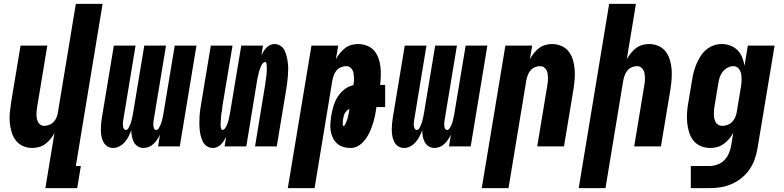

<svg xmlns="http://www.w3.org/2000/svg" viewBox="-20 -755 4040 990"><path d="M214 215 261 -70Q253 -54 241 -39Q229 -24 214 -13Q199 -2 181.5 3Q164 8 147 8Q121 8 98.5 -2Q76 -12 61.5 -31Q47 -50 40 -73.5Q33 -97 30.5 -122Q28 -147 30.5 -173Q33 -199 37 -225L86 -520H224L172 -206Q170 -195 169 -185Q168 -175 168 -164.5Q168 -154 170 -144Q172 -134 176.5 -125.5Q181 -117 189 -111.5Q197 -106 208 -106Q221 -106 234.5 -111.5Q248 -117 257.5 -127.5Q267 -138 272 -151Q277 -164 279 -178L371 -735H509L371 101H397L378 215Z M564 8Q547 8 533.5 -0.5Q520 -9 513 -23Q506 -37 503 -53Q500 -69 500 -85.5Q500 -102 501.5 -118.5Q503 -135 506 -152L567 -520H679L615 -133Q614 -126 613.5 -119Q613 -112 614 -105Q615 -98 618.5 -91.5Q622 -85 629 -85Q637 -85 641.5 -93Q646 -101 649.5 -108.5Q653 -116 655.5 -124Q658 -132 659.5 -139.5Q661 -147 663 -155Q665 -163 666 -171L724 -520H836L772 -133Q771 -126 770.5 -119Q770 -112 771 -105Q772 -98 775 -91.5Q778 -85 786 -85Q793 -85 798 -93Q803 -101 806.5 -108.5Q810 -116 812.5 -124Q815 -132 816.5 -139.5Q818 -147 820 -155Q822 -163 823 -171L881 -520H993L907 0H795L805 -61Q799 -48 791 -36Q783 -24 772 -13.5Q761 -3 747.5 2.5Q734 8 720 8Q704 8 690.5 -0.5Q677 -9 670 -22.5Q663 -36 660 -52Q657 -68 657 -84Q651 -68 643.5 -52.5Q636 -37 624 -23Q612 -9 596 -0.5Q580 8 564 8Z M1078 8Q1061 8 1047 -1Q1033 -10 1026 -24.5Q1019 -39 1015 -55Q1011 -71 1009.5 -87.5Q1008 -104 1008 -121Q1008 -138 1009 -155.5Q1010 -173 1012.5 -190Q1015 -207 1018 -225L1067 -520H1179L1127 -209Q1126 -204 1126 -198.5Q1126 -193 1125 -187.5Q1124 -182 1123 -177Q1122 -172 1121 -166.5Q1120 -161 1120 -155.5Q1120 -150 1119.5 -144.5Q1119 -139 1118.5 -133.5Q1118 -128 1118 -123Q1118 -118 1117.5 -112.5Q1117 -107 1118 -102Q1119 -97 1120.5 -91Q1122 -85 1127 -85Q1133 -85 1138 -90.5Q1143 -96 1146 -102Q1149 -108 1151.5 -114.5Q1154 -121 1156 -127Q1158 -133 1159.5 -139.5Q1161 -146 1162 -152.5Q1163 -159 1164.5 -165Q1166 -171 1167 -178L1224 -520H1336L1328 -471Q1333 -481 1339.5 -491Q1346 -501 1354 -509.5Q1362 -518 1373 -523Q1384 -528 1395 -528Q1412 -528 1426 -519Q1440 -510 1447 -495.5Q1454 -481 1458 -465Q1462 -449 1464 -432.5Q1466 -416 1466 -399Q1466 -382 1464.5 -364.5Q1463 -347 1461 -330Q1459 -313 1456 -295L1407 0H1295L1346 -311Q1347 -316 1347.5 -321.5Q1348 -327 1349 -332.5Q1350 -338 1350.5 -343Q1351 -348 1352 -353.5Q1353 -359 1353.5 -364.5Q1354 -370 1354.5 -375.5Q1355 -381 1355.5 -386.5Q1356 -392 1355.5 -397Q1355 -402 1355.5 -407.5Q1356 -413 1355.5 -418Q1355 -423 1353.5 -429Q1352 -435 1347 -435Q1341 -435 1336 -429.5Q1331 -424 1328 -418Q1325 -412 1322.5 -405.5Q1320 -399 1318 -393Q1316 -387 1314.5 -380.5Q1313 -374 1311.5 -367.5Q1310 -361 1308.5 -355Q1307 -349 1306 -342L1250 0H1138L1146 -49Q1140 -39 1134 -29Q1128 -19 1119.5 -10.5Q1111 -2 1100 3Q1089 8 1078 8Z M1464 215 1586 -520H1724L1712 -450Q1721 -466 1733 -481Q1745 -496 1759.5 -507Q1774 -518 1791.5 -523Q1809 -528 1826 -528Q1850 -528 1872 -519.5Q1894 -511 1908.5 -494.5Q1923 -478 1931 -456.5Q1939 -435 1941.5 -412Q1944 -389 1943.5 -365Q1943 -341 1940 -317H1966V-203H1921L1919 -190Q1917 -175 1914 -160Q1911 -145 1906.5 -129.5Q1902 -114 1896.5 -99Q1891 -84 1884 -69.5Q1877 -55 1867.5 -41.5Q1858 -28 1846 -16.5Q1834 -5 1818.5 1.5Q1803 8 1787 8Q1768 8 1749.5 2.5Q1731 -3 1717.5 -15.5Q1704 -28 1696 -45Q1688 -62 1685 -81Q1682 -100 1683.5 -119.5Q1685 -139 1688 -159Q1691 -176 1695 -192Q1699 -208 1705 -224Q1711 -240 1720.5 -255Q1730 -270 1742.5 -282.5Q1755 -295 1770.5 -304Q1786 -313 1802 -316Q1804 -326 1805 -336Q1806 -346 1805 -356.5Q1804 -367 1803 -376.5Q1802 -386 1797 -394.5Q1792 -403 1784 -408.5Q1776 -414 1765 -414Q1752 -414 1738.5 -408.5Q1725 -403 1716 -392.5Q1707 -382 1702 -369Q1697 -356 1694 -342L1602 215ZM1751 -106Q1755 -106 1758 -110.5Q1761 -115 1763 -119.5Q1765 -124 1766.5 -128.5Q1768 -133 1769.5 -137Q1771 -141 1772.5 -145.5Q1774 -150 1774.5 -154.5Q1775 -159 1776.5 -163.5Q1778 -168 1778.5 -172.5Q1779 -177 1780 -181.5Q1781 -186 1781 -190L1782 -194Q1775 -190 1769.5 -185Q1764 -180 1759.5 -173.5Q1755 -167 1753 -159.5Q1751 -152 1750 -145Q1749 -142 1748.5 -138.5Q1748 -135 1748 -131.5Q1748 -128 1747.5 -124.5Q1747 -121 1747.5 -117.5Q1748 -114 1747.5 -110Q1747 -106 1751 -106Z M2064 8Q2047 8 2033.5 -0.5Q2020 -9 2013 -23Q2006 -37 2003 -53Q2000 -69 2000 -85.5Q2000 -102 2001.5 -118.5Q2003 -135 2006 -152L2067 -520H2179L2115 -133Q2114 -126 2113.5 -119Q2113 -112 2114 -105Q2115 -98 2118.5 -91.5Q2122 -85 2129 -85Q2137 -85 2141.5 -93Q2146 -101 2149.5 -108.5Q2153 -116 2155.5 -124Q2158 -132 2159.5 -139.5Q2161 -147 2163 -155Q2165 -163 2166 -171L2224 -520H2336L2272 -133Q2271 -126 2270.5 -119Q2270 -112 2271 -105Q2272 -98 2275 -91.5Q2278 -85 2286 -85Q2293 -85 2298 -93Q2303 -101 2306.5 -108.5Q2310 -116 2312.5 -124Q2315 -132 2316.5 -139.5Q2318 -147 2320 -155Q2322 -163 2323 -171L2381 -520H2493L2407 0H2295L2305 -61Q2299 -48 2291 -36Q2283 -24 2272 -13.5Q2261 -3 2247.5 2.5Q2234 8 2220 8Q2204 8 2190.5 -0.5Q2177 -9 2170 -22.5Q2163 -36 2160 -52Q2157 -68 2157 -84Q2151 -68 2143.5 -52.5Q2136 -37 2124 -23Q2112 -9 2096 -0.5Q2080 8 2064 8Z M2464 215 2586 -520H2724L2712 -450Q2721 -466 2733 -481Q2745 -496 2759.5 -507Q2774 -518 2791.5 -523Q2809 -528 2826 -528Q2852 -528 2875 -518Q2898 -508 2912.5 -489Q2927 -470 2934 -446.5Q2941 -423 2943 -398Q2945 -373 2943 -347Q2941 -321 2937 -295L2888 0H2750L2802 -314Q2804 -325 2805 -335Q2806 -345 2805.5 -355.5Q2805 -366 2803.5 -376Q2802 -386 2797 -394.5Q2792 -403 2784 -408.5Q2776 -414 2765 -414Q2752 -414 2738.5 -408.5Q2725 -403 2716 -392.5Q2707 -382 2702 -369Q2697 -356 2694 -342L2602 215Z M2964 215 3121 -735H3259L3212 -450Q3221 -466 3233 -481Q3245 -496 3259.5 -507Q3274 -518 3291.5 -523Q3309 -528 3326 -528Q3352 -528 3375 -518Q3398 -508 3412.5 -489Q3427 -470 3434 -446.5Q3441 -423 3443 -398Q3445 -373 3443 -347Q3441 -321 3437 -295L3388 0H3250L3302 -314Q3304 -325 3305 -335Q3306 -345 3305.5 -355.5Q3305 -366 3303.5 -376Q3302 -386 3297 -394.5Q3292 -403 3284 -408.5Q3276 -414 3265 -414Q3252 -414 3238.5 -408.5Q3225 -403 3216 -392.5Q3207 -382 3202 -369Q3197 -356 3194 -342L3102 215Z M3542 215V101H3639Q3659 101 3680.5 93Q3702 85 3717 68.5Q3732 52 3740 31.5Q3748 11 3751 -9L3761 -71Q3753 -55 3740.5 -40Q3728 -25 3712.5 -13.5Q3697 -2 3678.5 3Q3660 8 3643 8Q3617 8 3594 -1.5Q3571 -11 3556 -29.5Q3541 -48 3533.5 -72Q3526 -96 3523.5 -121Q3521 -146 3522.5 -172Q3524 -198 3529 -225L3549 -345Q3552 -365 3557.5 -385.5Q3563 -406 3571.5 -426Q3580 -446 3592 -465Q3604 -484 3621 -498.5Q3638 -513 3659 -520.5Q3680 -528 3701 -528Q3724 -528 3745.5 -520Q3767 -512 3782.5 -496.5Q3798 -481 3806.5 -460Q3815 -439 3819 -416L3836 -520H3974L3886 9Q3881 38 3871.5 65.5Q3862 93 3845 118Q3828 143 3804 162.5Q3780 182 3752.5 194Q3725 206 3696 210.5Q3667 215 3638 215ZM3704 -106Q3717 -106 3731 -111Q3745 -116 3755 -126.5Q3765 -137 3771 -150.5Q3777 -164 3779 -178L3799 -298Q3801 -310 3802.5 -321.5Q3804 -333 3804 -345Q3804 -357 3802.5 -368.5Q3801 -380 3796.5 -390Q3792 -400 3782.5 -407Q3773 -414 3761 -414Q3746 -414 3731.5 -406Q3717 -398 3706.5 -385Q3696 -372 3691 -356.5Q3686 -341 3684 -326L3664 -206Q3662 -195 3661.5 -184.5Q3661 -174 3661 -163.5Q3661 -153 3663.5 -143Q3666 -133 3670.5 -124.5Q3675 -116 3684 -111Q3693 -106 3704 -106Z"/></svg>

Font: Iosevka Heavy Oblique
Style: Regular
Weight: 900
Italic angle: -9°
Monospace: yes
Designer: Belleve Invis
Foundry: Belleve Invis
Version: Version 32.5.0; ttfautohint (v1.8.4)